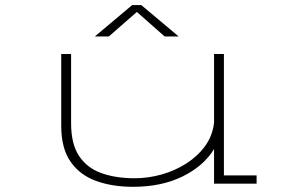

<svg xmlns="http://www.w3.org/2000/svg" viewBox="-20 -708 1140 740"><path d="M493 12Q412.5 12 350 -10.8Q287.5 -33.5 251.8 -85Q216 -136.5 216 -223V-500H254V-233Q254 -153 284.8 -106.8Q315.5 -60.5 370.8 -40.8Q426 -21 499 -21Q551 -21 602.8 -35.5Q654.5 -50 698.2 -78Q742 -106 770.8 -145.5Q799.5 -185 805 -235.5V-500H843V-32H969V0H805V-133.5Q765 -68 683.8 -28Q602.5 12 493 12ZM345.5 -567.5 489.5 -688.5H524.5L668.5 -567.5H614.5L507.5 -662L399.5 -567.5Z"/></svg>

Font: Trispace Expanded Thin
Style: Regular
Weight: 100
Width: 7
Designer: Tyler Finck
Foundry: Etcetera Type Company
Version: Version 1.210; ttfautohint (v1.8.3)